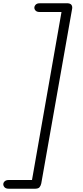

<svg xmlns="http://www.w3.org/2000/svg" viewBox="-87 -792 505 1168"><path d="M352 -740 164 324Q161 338 153.5 347Q146 356 126 356Q107 356 104.5 345Q102 334 105 318L291 -741Q293 -750 298 -761Q303 -772 322 -772Q340 -772 347 -763Q354 -754 352 -740ZM129 356H-34Q-51 356 -59 347.5Q-67 339 -67 329Q-67 319 -58.5 311Q-50 303 -34 303H138ZM317 -719H154Q138 -719 130 -727Q122 -735 122 -745Q122 -755 130 -763.5Q138 -772 154 -772H327Z"/></svg>

Font: Edu QLD Beginner
Style: Regular
Weight: 400
Designer: Tina and Corey Anderson
Foundry: Google for Education
Version: Version 1.003